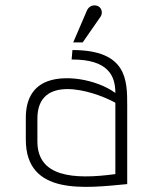

<svg xmlns="http://www.w3.org/2000/svg" viewBox="-20 -699 538 729"><path d="M252 -473C393 -474 418 -409 418 -346C347 -398 219 -420 148 -385C107 -365 78 -324 78 -252V-169C78 45 304 15 463 0V-298C463 -394 463 -509 255 -509ZM122 -249C122 -418 328 -358 418 -309V-38C257 -16 122 -28 122 -162ZM258 -538H294L362 -636C371 -649 367 -671 349 -677C333 -682 317 -675 310 -659Z"/></svg>

Font: Advent Pro
Style: Light
Weight: 300
Designer: Andreas Kalpakidis
Foundry: Andreas Kalpakidis
Version: Version 2.002 2007